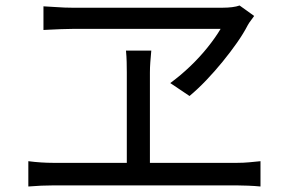

<svg xmlns="http://www.w3.org/2000/svg" viewBox="-20 -712 1040 698"><path d="M904 -654Q898 -645 892 -637.5Q886 -630 881 -621Q865 -590 841.5 -556.5Q818 -523 789.5 -488Q761 -453 730.5 -421Q700 -389 669 -363L599 -410Q637 -438 671.5 -471Q706 -504 734.5 -539.5Q763 -575 782 -607Q762 -607 720 -607Q678 -607 623.5 -607Q569 -607 510 -607Q451 -607 396.5 -607Q342 -607 302 -607Q262 -607 245 -607Q227 -607 201.5 -606Q176 -605 157 -604Q138 -603 138 -603V-689Q162 -688 188.5 -686Q215 -684 240 -684Q260 -684 301.5 -684Q343 -684 397.5 -684Q452 -684 511 -684Q570 -684 625.5 -684Q681 -684 724.5 -684Q768 -684 791 -684Q808 -684 824 -686Q840 -688 851 -692ZM525 -448Q525 -437 525 -409.5Q525 -382 525 -345Q525 -308 525 -268Q525 -228 525 -190Q525 -152 525 -123.5Q525 -95 525 -82H441Q441 -95 441 -123.5Q441 -152 441 -189.5Q441 -227 441 -267.5Q441 -308 441 -345Q441 -382 441 -409.5Q441 -437 441 -448Q441 -466 440.5 -486.5Q440 -507 438 -528H530Q528 -506 526.5 -486.5Q525 -467 525 -448ZM83 -126Q106 -123 129 -121.5Q152 -120 173 -120H842Q865 -120 886 -122Q907 -124 927 -126V-34Q907 -36 882 -37Q857 -38 842 -38H173Q152 -38 129.5 -37Q107 -36 83 -34Z"/></svg>

Font: Noto Sans TC
Style: Regular
Weight: 400
Designer: Ryoko NISHIZUKA  (kana, bopomofo & ideographs); Paul D. Hunt (Latin, Greek & Cyrillic); Sandoll Communications , Soo-you
Foundry: Adobe
Version: Version 2.004-H2;hotconv 1.0.118;makeotfexe 2.5.65603